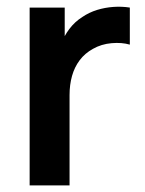

<svg xmlns="http://www.w3.org/2000/svg" viewBox="-20 -563 439 583"><path d="M70 0V-540H176.5V-408.5L163.5 -425.5Q173.7 -452.5 190.4 -474.8Q207.2 -497.2 230.5 -511.7Q250.4 -525.2 274.6 -532.8Q298.8 -540.2 324.3 -542Q349.8 -543.8 374.2 -540V-427.5Q349.8 -434.6 318.8 -431.9Q287.8 -429.2 262.3 -414.7Q237.6 -401.1 221.9 -380.1Q206.2 -359.2 198.7 -332.4Q191.2 -305.7 191.2 -274.3V0Z"/></svg>

Font: Manrope ExtraLight
Style: Regular
Weight: 200
Designer: Mikhail Sharanda
Foundry: Mikhail Sharanda
Version: Version 4.505